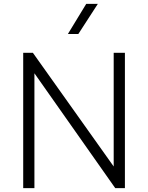

<svg xmlns="http://www.w3.org/2000/svg" viewBox="-20 -973 766 993"><path d="M100 0V-700H150L568 -112V-700H626V0H576L158 -594V0ZM331 -797 426 -953H486L385 -797Z"/></svg>

Font: Geologica-Sharp
Style: Regular
Weight: 100
Designer: Sindre Bremnes, Frode Helland
Foundry: Monokrom Skriftforlag AS
Version: Version 1.010;gftools[0.9.28]